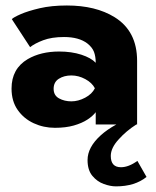

<svg xmlns="http://www.w3.org/2000/svg" viewBox="-20 -442 554 682"><path d="M233.5 -82Q258 -82 282.5 -95Q307 -108 317 -128.5Q307 -148 283 -161Q259 -174 233.5 -174Q207.5 -174 189 -162.2Q170.5 -150.5 170.5 -126.5Q170.5 -103 189.8 -92.5Q209 -82 233.5 -82ZM392 220Q372 220 348.5 211.5Q325 203 308 182.5Q291 162 291 126.5Q291 81 338 38.5Q360 18.5 393.5 0H320V-43.5Q310 -30 290.5 -17.2Q271 -4.5 242.2 3.8Q213.5 12 175 12Q135 12 99.8 -4.2Q64.5 -20.5 42.8 -51.5Q21 -82.5 21 -127.5Q21 -198 78.5 -232Q125 -259 190 -259Q234 -259 268.8 -247.8Q303.5 -236.5 320 -219Q320 -241.5 313.8 -257.8Q307.5 -274 290.5 -287.5Q260.5 -310.5 207.5 -310.5Q163.5 -310.5 133.2 -299Q103 -287.5 87 -274.5L22 -374Q28 -380.5 53.8 -391.8Q79.5 -403 121.2 -412.8Q163 -422.5 217.5 -422.5Q320 -422.5 387 -381Q467 -331.5 467 -226V0H464.5Q428.5 23 402.5 52Q373.5 83 373.5 112Q373.5 152 409.5 152Q437 152 468 129.5L500.5 186.5Q459 220 392 220Z"/></svg>

Font: Lucymar Sans
Style: Bold
Weight: 700
Foundry: The League of Moveable Type (original font) / Main changes by Cristiano Sobral with portions from Mirco Monsees
Version: Version 2.001;August 30, 2020;FontCreator 13.0.0.2681 64-bit